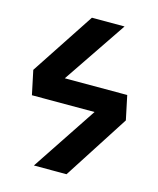

<svg xmlns="http://www.w3.org/2000/svg" viewBox="-106 -766 694 841"><g transform="rotate(15 241.5 -345.5)"><path d="M276 0H128L324 -295H40L17 -404L206 -691H354L160 -404H443L466 -295Z"/></g></svg>

Font: Trujillo Medium
Style: Regular
Weight: 500
Designer: Fira Sans original fonts by bBox Type GmbH, Carrois Corporate GbR, & Edenspiekermann AG / Changes by Cristiano Sobral
Foundry: Fira Sans original fonts by bBox Type GmbH, Carrois Corporate GbR, & Edenspiekermann AG / Changes by Cristiano Sobral
Version: Version 4.301;October 17, 2021;FontCreator 14.0.0.2814 64-bi